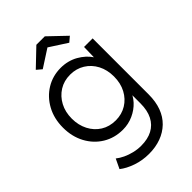

<svg xmlns="http://www.w3.org/2000/svg" viewBox="-279 -849 1187 1187"><g transform="rotate(-45 314.5 -255.0)"><path d="M98 167 128 104Q148 120 174.5 132.5Q201 145 232 152.5Q263 160 295 160Q353 160 393.5 138.5Q434 117 455.5 75Q477 33 477 -29V-129L489 -132Q480 -94 450 -61.5Q420 -29 377 -9.5Q334 10 286 10Q213 10 155.5 -25Q98 -60 65 -121.5Q32 -183 32 -261Q32 -340 65.5 -401.5Q99 -463 156 -498Q213 -533 284 -533Q315 -533 344 -525.5Q373 -518 397.5 -504Q422 -490 442 -472Q462 -454 475.5 -433Q489 -412 495 -390L474 -393L477 -522H552V-32Q552 31 534 79.5Q516 128 481.5 161.5Q447 195 399.5 212.5Q352 230 294 230Q236 230 184 212Q132 194 98 167ZM479 -262Q479 -320 455.5 -365Q432 -410 390 -436Q348 -462 295 -462Q241 -462 199.5 -436Q158 -410 134 -365Q110 -320 110 -262Q110 -205 133.5 -159.5Q157 -114 198.5 -88Q240 -62 295 -62Q348 -62 389.5 -87.5Q431 -113 455 -158Q479 -203 479 -262ZM278 -740H352L464 -633L431 -605L315 -680L199 -605L166 -633Z"/></g></svg>

Font: Our Lexend Light
Style: Regular
Weight: 300
Designer: Bonnie Shaver-Troup, Thomas Jockin
Foundry: Lexend
Version: Version 1.007